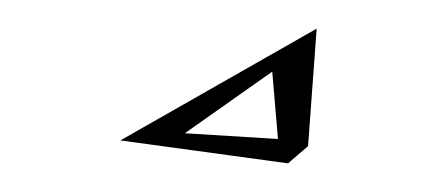

<svg xmlns="http://www.w3.org/2000/svg" viewBox="-20 -600 297 134"><path d="M195 -498 201 -580 64 -502 181 -486ZM170 -550 174 -503 109 -507Z"/></svg>

Font: Quebrada
Style: Regular
Weight: 400
Designer: deFharo
Foundry: deFharo
Version: Version 1.034 2012